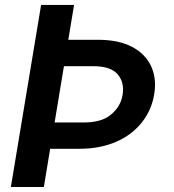

<svg xmlns="http://www.w3.org/2000/svg" viewBox="-20 -747 697 767"><path d="M144.2 -727.3H275.9L252.8 -588.1H370.4Q454.9 -588.1 508.5 -559.3Q562.1 -530.5 584.3 -481.2Q606.5 -431.8 595.9 -370Q585.9 -308.2 547.6 -259.2Q528.4 -234.7 503 -215Q477.6 -195.3 446.2 -181.5Q414.8 -167.6 378 -160.2Q341.3 -152.7 299 -152.7H180.4L155.2 0H23.4ZM198.2 -257.8H316.1Q385.7 -257.8 423.3 -289.1Q442.5 -305 454.2 -324.6Q465.9 -344.1 469.8 -368.6Q477.6 -418.3 449.9 -450.3Q421.9 -482.6 353 -482.6H235.4Z"/></svg>

Font: Inter P Semi Bold
Style: Italic
Weight: 600
Italic angle: 9.39999°
Designer: Rasmus Andersson
Foundry: rsms
Version: Version 3.018;git-588b23468